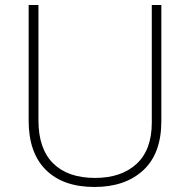

<svg xmlns="http://www.w3.org/2000/svg" viewBox="-20 -734 756 764"><path d="M622 -252Q622 -123 550 -56.5Q478 10 356 10Q231 10 162.5 -58Q94 -126 94 -254V-714H133V-255Q133 -142 191.5 -84Q250 -26 358 -26Q463 -26 523.5 -82Q584 -138 584 -246V-714H622Z"/></svg>

Font: Noto Sans Lao Looped ExtraLight
Style: Regular
Weight: 200
Designer: Mark Frömberg, Ben Mitchell
Foundry: The Fontpad Ltd
Version: Version 1.002; ttfautohint (v1.8.4.7-5d5b)